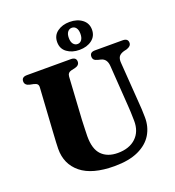

<svg xmlns="http://www.w3.org/2000/svg" viewBox="-163 -1047 1087 1195"><g transform="rotate(-20 380.0 -450.0)"><path d="M597.5 -305 579 -576.5Q575.5 -624 538 -633.5L519.5 -638Q501.5 -642.5 494.5 -650.2Q487.5 -658 487.5 -671Q487.5 -700 522 -700H705Q740.5 -700 740.5 -671Q740.5 -648 708 -638L690 -634Q663.5 -626 654.8 -611.2Q646 -596.5 648 -572L667 -306Q671.5 -257 672 -203Q673 -139.5 642.8 -89.2Q612.5 -39 550 -10Q487.5 19 391 19Q244 19 170.2 -41Q96.5 -101 97.5 -202.5Q97.5 -217.5 99 -245Q100.5 -272.5 103.5 -322L121 -600.5Q122 -615 115.2 -622.2Q108.5 -629.5 91 -633.5L68.5 -638Q36 -645 36 -671Q36 -700 71.5 -700H362.5Q397.5 -700 397.5 -671Q397.5 -646 365 -638.5L342 -633.5Q316.5 -627.5 315 -601L298 -321Q296.5 -288 295.8 -261.2Q295 -234.5 294.5 -214.5Q294 -129 332.2 -90Q370.5 -51 438.5 -51Q514.5 -51 558.5 -92.2Q602.5 -133.5 601.5 -205Q601 -240 600 -262.5Q599 -285 597.5 -305ZM433.5 -735.5Q385 -735.5 351.8 -759.8Q318.5 -784 318.5 -828Q318.5 -872 351.8 -896.2Q385 -920.5 433.5 -920.5Q483.5 -920.5 516.2 -895.5Q549 -870.5 549 -828Q549 -785 516.2 -760.2Q483.5 -735.5 433.5 -735.5ZM434.5 -881.5Q417.5 -881.5 406.5 -867.8Q395.5 -854 395.5 -828Q395.5 -802 406.5 -788Q417.5 -774 434.5 -774Q451.5 -774 462 -788.2Q472.5 -802.5 472.5 -828Q472.5 -854 462 -867.8Q451.5 -881.5 434.5 -881.5Z"/></g></svg>

Font: Fraunces 9pt
Style: Bold
Weight: 700
Version: Version 1.000;[b76b70a41]